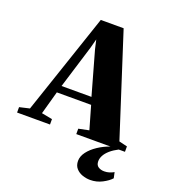

<svg xmlns="http://www.w3.org/2000/svg" viewBox="-225 -866 1085 1236"><g transform="rotate(20 317.5 -248.0)"><path d="M16.5 -53 250 -744.5H406.5L630 -50.5L686.5 -37V0H353V-37L424 -51.5L378.5 -209.5H143.5L99.5 -51L173 -37V0H-52.5V-37ZM363 -258.5 279.5 -555 265.5 -616.5 249 -554.5 158 -258.5ZM537 247Q510 247 483.5 237.8Q457 228.5 439.8 208.8Q422.5 189 422.5 157.5Q422.5 126.5 445 96.2Q467.5 66 505.8 40.5Q544 15 590 -1L612 -5L645.5 -1Q611.5 16.5 589.2 36Q567 55.5 556.2 75.8Q545.5 96 545.5 115.5Q545.5 141.5 562.5 152.8Q579.5 164 603.5 164Q621.5 164 637.8 159Q654 154 668.5 145.5L677 185Q657 207.5 619 227.2Q581 247 537 247Z"/></g></svg>

Font: Merriweather 96pt Black
Style: Regular
Weight: 900
Version: Version 2.100